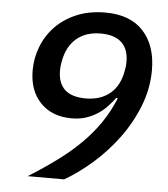

<svg xmlns="http://www.w3.org/2000/svg" viewBox="-51 -756 703 803"><g transform="rotate(5 300.0 -355.0)"><path d="M574 -487Q574 -409 545 -335.5Q516 -262 469.5 -199Q423 -136 365 -85Q307 -34 248 0H95Q162 -42 216 -82Q270 -122 312.5 -164.5Q355 -207 387 -254Q419 -301 442 -357L436 -359Q421 -339 403.5 -320.5Q386 -302 364 -288Q342 -274 316 -265.5Q290 -257 257 -257Q174 -257 125.5 -307.5Q77 -358 77 -443Q77 -495 96 -543.5Q115 -592 151 -629Q187 -666 239.5 -688Q292 -710 360 -710Q464 -710 519 -650Q574 -590 574 -487ZM308 -345Q370 -345 410 -378Q450 -411 461 -475Q463 -484 464 -493.5Q465 -503 465 -512Q465 -566 435 -593.5Q405 -621 348 -621Q285 -621 245.5 -587Q206 -553 195 -490Q193 -481 192 -471.5Q191 -462 191 -453Q191 -345 308 -345Z"/></g></svg>

Font: IBM Plex Mono Medm
Style: Italic
Weight: 500
Italic angle: -9°
Monospace: yes
Designer: Mike Abbink, Paul van der Laan, Pieter van Rosmalen
Foundry: Bold Monday
Version: Version 2.3